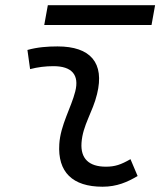

<svg xmlns="http://www.w3.org/2000/svg" viewBox="-20 -705 626 735"><path d="M479.5 -95.7C442.9 -74.7 420.4 -66.9 385.3 -66.9C320.3 -66.9 288.1 -98.1 292 -157.7C296.4 -225.6 335 -275.4 351.6 -345.2C380.9 -464.4 326.7 -527.3 200.2 -527.3C161.6 -527.3 123 -524.4 85 -513.7L95.2 -440.4C125 -448.2 154.8 -451.7 184.6 -451.7C254.9 -451.7 284.2 -418.5 268.1 -355C252.9 -293.9 211.4 -226.1 207 -153.3C200.2 -46.4 257.3 9.8 372.6 9.8C427.7 9.8 468.3 -8.3 506.8 -31.2ZM149.4 -609.4H560.1L573.7 -685.1H163.1Z"/></svg>

Font: Cascadia Code SemiLight
Style: Italic
Weight: 350
Italic angle: -10°
Monospace: yes
Designer: Aaron Bell
Foundry: Saja Typeworks
Version: Version 2404.023